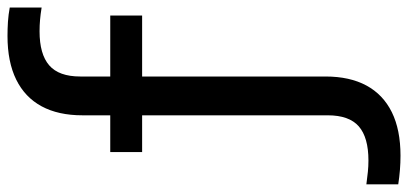

<svg xmlns="http://www.w3.org/2000/svg" viewBox="-384 -550 1088 512"><g transform="rotate(-90 160.0 -294.0)"><path d="M1 230Q-18 230 -37 228.5Q-56 227 -75.5 224V139Q-56.5 141.5 -42 143Q-27.5 144.5 -12 144.5Q49.5 144.5 79 118.8Q108.5 93 108.5 36V-618Q108.5 -682.5 132.5 -727Q156.5 -771.5 203.8 -794.8Q251 -818 320 -818Q339 -818 358 -816.8Q377 -815.5 396 -812V-727Q377.5 -730 363 -731.2Q348.5 -732.5 332.5 -732.5Q271.5 -732.5 241.8 -706.8Q212 -681 212 -624V30Q212 94.5 188 139Q164 183.5 117 206.8Q70 230 1 230ZM10.5 -459V-544H374.5V-459Z"/></g></svg>

Font: Encode Sans SC Condensed Thin Medium
Style: Regular
Weight: 500
Version: Version 3.002